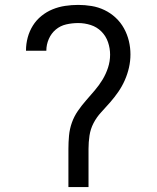

<svg xmlns="http://www.w3.org/2000/svg" viewBox="-20 -763 640 783"><path d="M259 0V-156Q259 -183 261.5 -210Q264 -237 273 -262.5Q282 -288 297.5 -310.5Q313 -333 331 -353.5Q349 -374 366.5 -394.5Q384 -415 398 -438Q412 -461 420.5 -487Q429 -513 429 -540Q429 -566 420.5 -591Q412 -616 393.5 -634.5Q375 -653 350 -661Q325 -669 299 -669Q274 -669 250 -663.5Q226 -658 207.5 -642.5Q189 -627 179 -604Q169 -581 169 -557Q169 -557 169 -556.5Q169 -556 169 -556H86Q86 -556 86 -556.5Q86 -557 86 -557Q86 -584 93 -610Q100 -636 114 -658.5Q128 -681 149 -698Q170 -715 194.5 -725Q219 -735 245.5 -739Q272 -743 299 -743Q326 -743 353.5 -738.5Q381 -734 406 -722Q431 -710 451.5 -691Q472 -672 485.5 -647.5Q499 -623 505.5 -596Q512 -569 512 -541Q512 -514 506 -487.5Q500 -461 489 -436Q478 -411 462.5 -388.5Q447 -366 429 -345.5Q411 -325 392.5 -305Q374 -285 361.5 -261Q349 -237 345 -210Q341 -183 341 -156V0Z"/></svg>

Font: Bmono
Style: Regular
Weight: 400
Monospace: yes
Designer: Belleve Invis
Foundry: Belleve Invis
Version: Version 11.2.2; ttfautohint (v1.8.2)